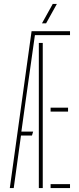

<svg xmlns="http://www.w3.org/2000/svg" viewBox="-20 -959 402 979"><path d="M141 -800H337V-780H158L113 -461L89 -288H149L143 -268H87L50 0H30ZM178 0V-740H198V0ZM238 -410H327V-390H238ZM238 0V-20H337V0ZM194 -840 249 -939H270L215 -840Z"/></svg>

Font: Big Shoulders Stencil Display Thin
Style: Regular
Weight: 100
Designer: Patric King
Foundry: XO Type Co
Version: Version 1.000